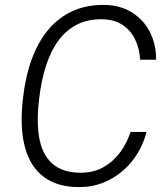

<svg xmlns="http://www.w3.org/2000/svg" viewBox="-20 -753 684 783"><path d="M302 10Q214.5 10 159 -31.2Q103.5 -72.5 81.8 -152.8Q60 -233 73.5 -350.5Q83.5 -440.5 109.5 -511.5Q135.5 -582.5 176.8 -631.8Q218 -681 274.2 -707Q330.5 -733 401 -733Q469.5 -733 518.2 -702.2Q567 -671.5 592.2 -620.5Q617.5 -569.5 616.5 -509.5H551.5Q549 -554.5 531 -592Q513 -629.5 478.8 -652Q444.5 -674.5 391.5 -674.5Q337 -674.5 294 -652.8Q251 -631 219.8 -589.5Q188.5 -548 168.5 -487.5Q148.5 -427 139.5 -349Q121 -196 163.8 -122.2Q206.5 -48.5 309 -48.5Q361.5 -48.5 401.8 -71.2Q442 -94 470 -132Q498 -170 512.5 -215H577.5Q567 -172 543.2 -131.5Q519.5 -91 484 -59.2Q448.5 -27.5 402.8 -8.8Q357 10 302 10Z"/></svg>

Font: Public Sans Thin ExtraLight
Style: Italic
Weight: 250
Italic angle: -8°
Version: Version 2.001